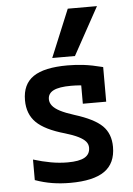

<svg xmlns="http://www.w3.org/2000/svg" viewBox="-56 -832 611 884"><g transform="rotate(-5 250.0 -390.0)"><path d="M233 10Q189 10 149.5 3.5Q110 -3 71 -17V-112Q113 -99 152 -92Q191 -85 229 -85Q283 -85 308 -99.5Q333 -114 333 -144Q333 -160 322.5 -172.5Q312 -185 289 -196.5Q266 -208 229 -219Q137 -245 97.5 -284Q58 -323 58 -387Q58 -461 108.5 -495.5Q159 -530 267 -530Q305 -530 342 -525.5Q379 -521 430 -508V-348H322V-488L370 -426Q336 -432 315 -433.5Q294 -435 275 -435Q220 -435 194 -422Q168 -409 168 -382Q168 -366 179 -352Q190 -338 214 -325.5Q238 -313 279 -300Q369 -272 406 -235.5Q443 -199 443 -138Q443 -62 391.5 -26Q340 10 233 10ZM305 -570H200L291 -790H426Z"/></g></svg>

Font: M PLUS 1 Code Medium
Style: Regular
Weight: 500
Designer: Coji Morishita
Foundry: UNDERFOREST DESIGN
Version: Version 1.002